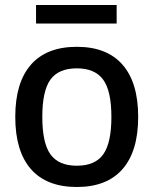

<svg xmlns="http://www.w3.org/2000/svg" viewBox="-20 -737 613 767"><path d="M124 -717H446V-643H124ZM287 10Q166 10 103.5 -61.5Q41 -133 41 -270Q41 -407 103.5 -478.5Q166 -550 287 -550Q407 -550 469.5 -478.5Q532 -407 532 -270Q532 -133 469.5 -61.5Q407 10 287 10ZM287 -75Q360 -75 392.5 -120.5Q425 -166 425 -270Q425 -374 392 -419Q359 -464 287 -464Q214 -464 181.5 -419Q149 -374 149 -270Q149 -166 181.5 -120.5Q214 -75 287 -75Z"/></svg>

Font: Encode Sans Narrow
Style: Medium
Weight: 500
Designer: Pablo Impallari, Andres Torresi
Foundry: Pablo Impallari, Andres Torresi
Version: Version 1.000; ttfautohint (v1.00) -l 8 -r 50 -G 200 -x 14 -